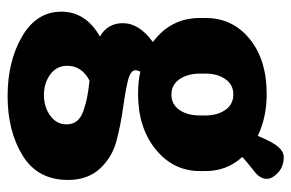

<svg xmlns="http://www.w3.org/2000/svg" viewBox="-154 -414 785 518"><g transform="rotate(90 239.0 -155.5)"><path d="M234 -135Q201 -135 174 -141Q170 -134 170 -128Q170 -114 200.5 -107Q231 -100 274.5 -94Q318 -88 361.5 -76.5Q405 -65 435.5 -32Q466 1 466 54Q466 136 400 176.5Q334 217 240 217Q146 217 79 178Q12 139 12 72Q12 6 79 -32Q43 -53 43 -94Q43 -138 94 -175Q29 -223 29 -302V-317Q29 -390 85.5 -436Q142 -482 234 -482Q297 -482 347 -458Q364 -499 377 -513.5Q390 -528 404 -528Q430 -528 446.5 -512.5Q463 -497 463 -482Q463 -466 447 -452Q442 -448 427 -436Q412 -424 404 -416Q442 -375 442 -317V-302Q442 -230 383.5 -182.5Q325 -135 234 -135ZM292 -302V-317Q292 -349 277 -370.5Q262 -392 235 -392Q209 -392 194 -370.5Q179 -349 179 -317V-303Q179 -269 194 -247Q209 -225 236 -225Q262 -225 277 -246.5Q292 -268 292 -302ZM316 58Q316 41 307 30Q298 19 279.5 12.5Q261 6 243.5 2.5Q226 -1 198 -4Q158 17 158 56Q158 85 181.5 102Q205 119 237 119Q269 119 292.5 102Q316 85 316 58Z"/></g></svg>

Font: Dosis
Style: ExtraBold
Weight: 800
Designer: EdgarTolentino, PabloImpallari, IginoMarini
Foundry: EdgarTolentino, PabloImpallari, IginoMarini
Version: Version 1.007